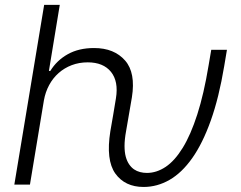

<svg xmlns="http://www.w3.org/2000/svg" viewBox="-20 -747 976 777"><path d="M158.7 -727.3H221.9L177.9 -459.9H183.6Q209.5 -502.5 254.1 -527.5Q298.7 -552.6 360.4 -552.6Q402 -552.6 433.2 -539.8Q464.5 -527 486.5 -501.8Q529.5 -452.4 513.8 -353.3L490.1 -215.6Q484 -182.2 484 -156.6Q484 -131 489 -112.6Q494 -94.5 502.7 -81.9Q511.4 -69.2 522.5 -61.6Q533.7 -54 547.1 -50.6Q560.4 -47.2 574.6 -47.2Q613.6 -47.2 650.4 -71.7Q687.1 -96.2 719.5 -148.8Q751.8 -201.3 778.4 -283.9Q805 -366.5 824.2 -482.6L834.9 -545.5H898.4L887.4 -479.8Q866.1 -351.9 833.1 -259.4Q800.1 -166.9 758 -107.2Q715.9 -47.6 666 -19Q616.1 9.6 561.1 9.6Q485.8 9.6 446.7 -44.7Q408 -99.1 426.5 -215.6L438.2 -283L449.2 -349.4Q460.2 -417.3 429.3 -456Q398.1 -494.7 334.9 -494.7Q300.1 -494.7 270.2 -483.3Q240.4 -471.9 217.3 -451.5Q194.2 -431.1 179 -402.9Q163.7 -374.6 157.7 -340.9L101.2 0H38Z"/></svg>

Font: Inter P Light
Style: Italic
Weight: 300
Italic angle: 9.39999°
Designer: Rasmus Andersson
Foundry: rsms
Version: Version 3.018;git-588b23468